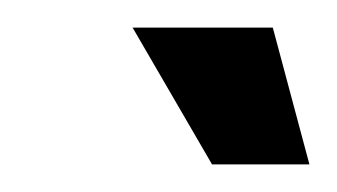

<svg xmlns="http://www.w3.org/2000/svg" viewBox="-20 -717 244 139"><path d="M133.5 -598H204L177.5 -697H76Z"/></svg>

Font: Anybody UltraCondensed ExtraBold
Style: Italic
Weight: 800
Width: 1
Italic angle: -10°
Version: Version 1.113;gftools[0.9.25]